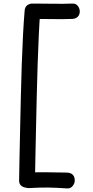

<svg xmlns="http://www.w3.org/2000/svg" viewBox="-20 -890 521 1076"><path d="M118 -829Q119 -850 132 -860Q145 -870 161 -870Q179 -870 193.5 -860Q208 -850 206 -829Q201 -771 197.5 -694.5Q194 -618 191 -531Q188 -444 186 -354Q184 -264 182 -177Q180 -90 178.5 -13.5Q177 63 176 122Q176 142 161.5 152Q147 162 130 162Q114 162 100.5 152Q87 142 87 122Q88 63 89.5 -13.5Q91 -90 93 -177Q95 -264 97 -354Q99 -444 102 -531Q105 -618 109 -694.5Q113 -771 118 -829ZM176 -784Q156 -784 146 -798Q136 -812 136 -828Q136 -844 146 -857Q156 -870 176 -870Q223 -870 278.5 -869Q334 -868 386 -870Q405 -871 416 -857Q427 -843 427 -826Q427 -807 415.5 -796Q404 -785 386 -784Q334 -782 278.5 -783Q223 -784 176 -784ZM142 164Q123 165 111.5 151Q100 137 100 121Q98 104 111.5 92.5Q125 81 149 78Q163 76 189.5 75.5Q216 75 247 75.5Q278 76 305.5 76.5Q333 77 349 77Q375 77 387 88.5Q399 100 399 121Q399 138 387 152.5Q375 167 357 166Q323 164 297.5 162.5Q272 161 249 161Q226 161 201 161.5Q176 162 142 164Z"/></svg>

Font: Playpen Sans Thai
Style: Regular
Weight: 400
Designer: Sirin Gunkloy, Laura Meseguer, Veronika Burian, José Scaglione
Foundry: TypeTogether
Version: Version 2.000